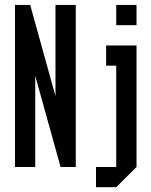

<svg xmlns="http://www.w3.org/2000/svg" viewBox="-20 -687 623 790"><path d="M125 -375V0H41.7V-666.7H104.2L208.3 -291.7V-666.7H291.7V0H229.2ZM541.7 -583.3H458.3V-666.7H541.7ZM416.7 -500H541.7V0L458.3 83.3H375V0H458.3V-416.7H416.7Z"/></svg>

Font: Yulong
Style: Regular
Weight: 400
Designer: GGBotNet
Foundry: f0n7.com
Version: 1.00